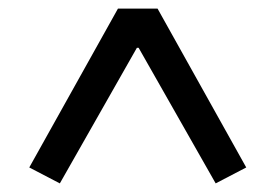

<svg xmlns="http://www.w3.org/2000/svg" viewBox="-20 -718 640 446"><path d="M481 -292 302 -607H298L119 -292L48 -329L254 -698H346L552 -329Z"/></svg>

Font: IBM Plex Sans Hebrew Text
Style: Regular
Weight: 450
Designer: Mike Abbink, Paul van der Laan, Pieter van Rosmalen, Yanek Iontef
Foundry: Bold Monday
Version: Version 1.2